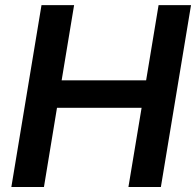

<svg xmlns="http://www.w3.org/2000/svg" viewBox="-20 -748 784 768"><path d="M25.4 0 146 -727.5H276.4L226.6 -426.8H564.5L614.3 -727.5H744.1L623.5 0H493.7L546.4 -316.9H208L155.8 0Z"/></svg>

Font: Inter 18pt SemiBold
Style: Italic
Weight: 600
Italic angle: -9.3988°
Designer: Rasmus Andersson
Foundry: rsms
Version: Version 4.001;git-66647c0bb